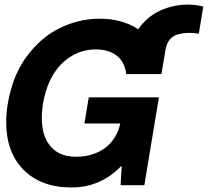

<svg xmlns="http://www.w3.org/2000/svg" viewBox="-20 -820 920 850"><path d="M296.5 9.9Q228.3 10.3 174.5 -10.3Q120.7 -30.9 83.5 -68.9Q46.2 -106.9 26.6 -160.3Q7.1 -213.8 7.5 -279.1Q7.5 -351.2 29.5 -427.6Q51.1 -503.2 94.5 -565Q158 -653.1 243.3 -695Q329.5 -737.2 420.1 -737.2Q521 -737.2 592 -690.7Q630.7 -746.1 689.3 -773.1Q747.9 -799.7 810.4 -799.7Q846.2 -799.7 880 -791.2L860.1 -670.8L849.4 -672.2Q832.7 -674.4 819.2 -674.4Q794.7 -674.4 772 -669Q749.6 -664.1 734.4 -648.1Q719.1 -632.1 713.4 -603L694.6 -492.2H537.6L538.4 -496.8Q534.8 -520.6 524.7 -540Q514.6 -559.3 497.7 -573Q480.8 -586.6 457.2 -593.9Q433.6 -601.2 403.1 -601.2Q319.6 -601.2 255.3 -540.1Q191.8 -479 170.8 -364.3Q168 -346.2 166.5 -329.5Q165.1 -312.9 165.1 -297.6Q165.1 -229.8 192.1 -187.9Q230.8 -126.1 316.8 -126.1Q357.2 -126.1 390.4 -137.1Q423.7 -148.1 448.5 -167.6Q473.4 -187.1 489.5 -214.3Q505.7 -241.5 512.4 -273.4H353.7L372.9 -389.2H683.6L619 0H513.8L518.8 -83.1H514.9Q424 9.9 296.5 9.9Z"/></svg>

Font: Linik Sans
Style: Bold Italic
Weight: 700
Italic angle: 9°
Designer: Fonts by Rasmus Andersson / Changes by Cristiano Sobral with parts from Marc Monis
Foundry: rsms
Version: Version 3.020; ttfautohint (v1.6)